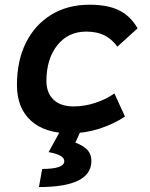

<svg xmlns="http://www.w3.org/2000/svg" viewBox="-20 -547 626 802"><path d="M287.1 -102.5Q333.5 -102.5 378.4 -117.4Q423.3 -132.3 458 -156.7L502 -60.1Q455.1 -28.8 395.3 -9.5Q335.4 9.8 272.9 9.8Q167 9.8 108.9 -43.2Q50.8 -96.2 50.8 -191.9Q50.8 -293.5 88.4 -368.7Q126 -443.8 194.3 -485.6Q262.7 -527.3 354 -527.3Q429.7 -527.3 477.3 -503.9Q524.9 -480.5 554.7 -428.7L470.2 -352.1Q445.8 -385.3 414.8 -400.1Q383.8 -415 340.3 -415Q265.1 -415 219.7 -358.4Q174.3 -301.8 173.8 -208.5Q174.3 -158.2 203.9 -130.4Q233.4 -102.5 287.1 -102.5ZM142.6 234.4 156.2 158.7Q248.5 158.7 248.5 126Q248.5 100.1 183.1 88.4L244.6 -23.9L316.4 1L294.9 48.8Q328.1 61 345 79.1Q361.8 97.2 361.8 125Q361.8 234.4 142.6 234.4Z"/></svg>

Font: CaskaydiaCove NFP SemiBold
Style: Italic
Weight: 600
Italic angle: -10°
Designer: Aaron Bell
Foundry: Saja Typeworks
Version: Version 2111.001; VTT 6.35;Nerd Fonts 3.1.1